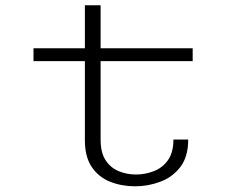

<svg xmlns="http://www.w3.org/2000/svg" viewBox="-20 -678 915 708"><path d="M293 -161V-452.5H103.5V-500H293V-658.5H351V-500H690.5V-452.5H351V-163Q351 -115 369.5 -87Q388 -59 417.8 -46.8Q447.5 -34.5 482 -34.5Q515.5 -34.5 547.2 -46.8Q579 -59 599.2 -87.2Q619.5 -115.5 619.5 -163.5H674Q674 -100 645 -62.2Q616 -24.5 571 -7.8Q526 9 478.5 9Q428.5 9 386.2 -7.8Q344 -24.5 318.5 -62Q293 -99.5 293 -161Z"/></svg>

Font: Trispace SemiExpanded ExtraLight
Style: Regular
Weight: 200
Width: 6
Designer: Tyler Finck
Foundry: Etcetera Type Company
Version: Version 1.210; ttfautohint (v1.8.3)